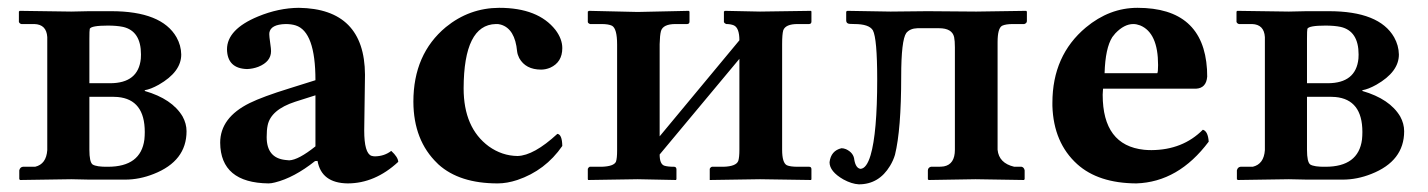

<svg xmlns="http://www.w3.org/2000/svg" viewBox="-20 -464 3690 496"><path d="M210.9 -249H264.2Q337.4 -249 343.8 -312.5Q344.2 -317.9 344.2 -323.2Q344.2 -383.8 297.9 -394.5Q281.7 -397.9 258.8 -397.9Q215.8 -397.9 211.9 -389.6Q210.9 -385.7 210.9 -363.8ZM210.9 -213.9V-77.1Q210.9 -45.4 219.2 -39.1Q229.5 -32.7 258.8 -33.2Q343.8 -33.2 353 -103.5Q354 -113.3 354 -123Q354 -207 284.2 -213.4Q278.3 -213.9 272.9 -213.9ZM32.2 1 29.8 -1V-23.9Q31.7 -32.2 39.1 -33.2H70.8Q99.6 -40 102.1 -76.2V-368.2Q100.1 -400.9 68.8 -401.9H35.2Q30.8 -402.8 28.8 -407.2V-434.1L30.8 -436L164.1 -434.1L210 -435.1H267.1Q397.5 -435.1 436 -367.7Q447.8 -346.7 448.2 -323.2Q448.2 -278.3 390.1 -245.1Q369.1 -233.4 354 -231V-229Q424.8 -208.5 451.7 -163.1Q461.9 -144.5 461.9 -125Q461.9 -47.9 377 -14.6Q340.3 0 303.2 0H210.9L164.1 -1Z M800.3 -48.3 793.9 -47.9Q739.7 -4.9 690.4 7.3Q680.7 9.8 673.8 9.8Q549.8 8.3 548.8 -95.2Q548.8 -160.2 625 -197.8Q658.7 -214.4 728 -235.8L794.9 -256.8Q794.9 -382.3 743.7 -398.4Q732.4 -401.9 717.8 -401.9Q679.2 -400.9 675.8 -379.4Q674.8 -373.5 679.7 -339.8Q680.2 -335 680.2 -332Q680.2 -304.7 647.5 -291.5Q633.3 -286.1 618.2 -285.6Q567.4 -287.1 566.4 -336.4Q566.4 -388.2 646.5 -421.4Q699.7 -443.4 752 -443.8Q921.9 -441.4 922.9 -271L920.9 -127Q920.9 -68.4 939.5 -61.5Q944.3 -60.1 948.7 -60.1Q973.1 -60.5 990.7 -74.2Q1008.3 -58.1 1008.8 -45.9Q948.7 9.8 877.9 9.8Q810.5 8.8 800.3 -48.3ZM794.9 -217.8 742.7 -201.2Q679.7 -180.7 671.4 -140.1Q668.9 -128.4 668.9 -109.9Q668.9 -56.2 716.8 -50.8Q722.2 -50.3 727.1 -49.8Q751 -50.8 794.9 -85.9Z M1432.6 -86.9Q1388.7 -23.4 1316.4 1Q1289.6 9.8 1265.6 9.8Q1167 9.8 1112.8 -39.1Q1110.8 -41 1109.9 -42Q1048.3 -101.1 1047.9 -201.2Q1047.9 -324.2 1131.8 -394Q1192.4 -443.4 1269.5 -443.8Q1370.1 -443.8 1415 -386.7Q1432.6 -363.3 1432.6 -339.8Q1432.6 -303.2 1401.4 -289.1Q1389.6 -284.2 1377.9 -284.2Q1337.9 -284.2 1321.3 -314Q1316.9 -322.8 1315.9 -331.1Q1310.5 -389.6 1273.9 -400.4Q1267.6 -402.3 1260.7 -401.9Q1178.2 -399.9 1177.7 -235.8Q1177.7 -133.8 1242.7 -85.9Q1276.9 -61.5 1316.9 -61Q1358.9 -62 1419.9 -118.2Q1432.1 -116.7 1432.6 -86.9Z M1627.4 -433.1 1759.3 -436 1761.2 -434.1V-408.2Q1761.2 -402.3 1755.4 -401.9H1725.1Q1692.9 -401.9 1687.5 -383.8Q1684.6 -373 1684.1 -350.1V-111.8L1890.1 -359.9Q1890.1 -391.6 1876 -398.4Q1867.7 -401.9 1856.4 -401.9Q1851.1 -403.8 1850.1 -407.2V-434.1L1852.5 -436Q1853.5 -436 1943.4 -434.1L2075.2 -436L2076.2 -434.1V-408.2Q2076.2 -402.3 2070.3 -401.9H2040.5Q2009.3 -401.9 2003.4 -385.7Q2000.5 -375.5 2000.5 -350.1V-77.1Q2000.5 -43.5 2012.7 -37.1Q2021.5 -33.2 2040.5 -33.2H2070.3Q2076.2 -33.2 2076.2 -26.9V-1L2075.2 1Q2074.2 1 1943.4 -1L1813.5 1V-1V-27.8Q1815.4 -32.2 1819.3 -33.2H1849.1Q1881.8 -34.2 1887.2 -48.3Q1890.1 -57.6 1890.1 -77.1V-312L1684.1 -64.9Q1684.1 -40.5 1695.8 -36.1Q1704.6 -33.2 1721.2 -33.2Q1727.1 -33.2 1727.5 -26.9V-1L1726.1 1Q1725.1 1 1627.4 -1L1499.5 1L1498.5 -1V-27.8Q1500 -31.7 1503.4 -33.2H1534.2Q1565.9 -34.2 1571.3 -46.4Q1574.2 -55.2 1574.2 -75.2V-349.1Q1574.2 -390.1 1561 -397.5Q1551.8 -401.9 1534.2 -401.9H1504.4Q1499 -403.8 1498.5 -407.2V-434.1L1501.5 -436Z M2203.1 -27.8Q2190.9 -29.3 2187 -50.8Q2185.5 -69.3 2165.5 -78.6Q2159.2 -81.1 2153.8 -81.1Q2126.5 -74.7 2123 -44.9Q2123 -21 2158.7 -0.5Q2180.2 11.2 2198.7 12.2Q2250.5 12.2 2279.3 -35.6Q2287.6 -49.3 2292 -64Q2308.1 -128.9 2308.1 -266.1Q2308.1 -360.4 2321.3 -378.9Q2331.1 -390.6 2350.1 -391.1H2405.8Q2439.5 -391.1 2444.8 -368.2Q2446.8 -358.4 2446.8 -341.8V-77.1Q2446.8 -39.6 2418.5 -34.2Q2411.6 -33.2 2403.8 -33.2H2384.8Q2377.4 -31.2 2377 -23.9V-1L2378.9 1Q2379.9 1 2500 -1L2625 1L2627 -1V-23.9Q2625.5 -31.7 2619.1 -33.2H2600.1Q2560.5 -42.5 2557.1 -77.1V-355Q2557.1 -391.1 2568.8 -397.5Q2578.1 -401.9 2596.7 -401.9H2626Q2632.3 -403.8 2632.8 -409.2V-434.1L2630.9 -436Q2629.9 -436 2502 -434.1L2376 -435.1Q2375 -435.1 2280.8 -434.1L2168.9 -436L2166 -434.1V-411.1Q2166 -402.8 2175.3 -402.3Q2179.2 -402.3 2187 -401.9Q2225.1 -401.9 2234.9 -385.7Q2246.1 -364.7 2246.1 -258.8Q2246.1 -120.6 2229 -63Q2218.8 -28.8 2203.1 -27.8Z M2833.5 -274.9H2969.7Q2971.7 -277.8 2971.7 -295.9Q2971.7 -379.4 2925.3 -398.4Q2916 -401.9 2907.7 -401.9Q2884.3 -401.9 2861.3 -377.9Q2856.9 -372.6 2853.5 -368.2Q2835.4 -339.8 2833.5 -274.9ZM3087.4 -128.9Q3100.6 -125 3102.5 -98.1Q3024.4 6.3 2915.5 9.8Q2817.4 9.3 2762.7 -40Q2701.7 -95.2 2698.7 -190.4Q2698.7 -194.8 2698.7 -198.2Q2698.7 -320.8 2785.2 -393.1Q2846.2 -443.8 2918.5 -443.8Q3088.4 -443.8 3098.1 -284.7Q3098.6 -274.9 3098.6 -266.1Q3096.2 -236.3 3069.8 -234.9H2829.6Q2829.6 -232.4 2829.1 -228.5Q2828.6 -222.2 2828.6 -219.2Q2828.6 -88.4 2935.5 -77.1Q2944.8 -76.2 2954.6 -76.2Q3035.6 -76.7 3087.4 -128.9Z M3356.4 -249H3409.7Q3482.9 -249 3489.3 -312.5Q3489.7 -317.9 3489.7 -323.2Q3489.7 -383.8 3443.4 -394.5Q3427.2 -397.9 3404.3 -397.9Q3361.3 -397.9 3357.4 -389.6Q3356.4 -385.7 3356.4 -363.8ZM3356.4 -213.9V-77.1Q3356.4 -45.4 3364.7 -39.1Q3375 -32.7 3404.3 -33.2Q3489.3 -33.2 3498.5 -103.5Q3499.5 -113.3 3499.5 -123Q3499.5 -207 3429.7 -213.4Q3423.8 -213.9 3418.5 -213.9ZM3177.7 1 3175.3 -1V-23.9Q3177.2 -32.2 3184.6 -33.2H3216.3Q3245.1 -40 3247.6 -76.2V-368.2Q3245.6 -400.9 3214.4 -401.9H3180.7Q3176.3 -402.8 3174.3 -407.2V-434.1L3176.3 -436L3309.6 -434.1L3355.5 -435.1H3412.6Q3543 -435.1 3581.5 -367.7Q3593.3 -346.7 3593.8 -323.2Q3593.8 -278.3 3535.6 -245.1Q3514.6 -233.4 3499.5 -231V-229Q3570.3 -208.5 3597.2 -163.1Q3607.4 -144.5 3607.4 -125Q3607.4 -47.9 3522.5 -14.6Q3485.8 0 3448.7 0H3356.4L3309.6 -1Z"/></svg>

Font: Linux Libertine O
Style: Bold
Weight: 700
Designer: Philipp H. Poll
Foundry: Philipp H. Poll
Version: Version 5.0.0